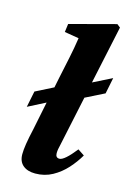

<svg xmlns="http://www.w3.org/2000/svg" viewBox="-113 -778 588 851"><g transform="rotate(15 180.5 -352.0)"><path d="M136 15Q100 15 79.5 -2.5Q59 -20 59 -53Q59 -73 63.5 -101.5Q68 -130 78 -174L104 -302L24 -261L39 -335L120 -376L130 -425Q140 -472 150 -519.5Q160 -567 167 -614L101 -625L106 -663L317 -719L332 -707L275 -440L361 -483L346 -409L260 -366L212 -140Q205 -113 205 -97Q205 -76 223 -76Q245 -76 294 -138L324 -118Q305 -85 277.5 -54.5Q250 -24 214.5 -4.5Q179 15 136 15Z"/></g></svg>

Font: Source Serif Pro
Style: Bold Italic
Weight: 700
Italic angle: -12°
Designer: Frank Grießhammer
Foundry: Adobe Systems Incorporated
Version: Version 3.001;hotconv 1.0.111;makeotfexe 2.5.65597